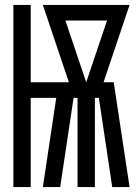

<svg xmlns="http://www.w3.org/2000/svg" viewBox="-20 -755 565 775"><path d="M34 0V-735H104V-423H258L153 -735H503L398 -423H439L503 0H433L379 -360H363V0H293V-360H277L223 0H153L207 -360H104V0ZM328 -423 412 -672H244Z"/></svg>

Font: Iosevka Pride
Style: Regular
Weight: 400
Monospace: yes
Designer: Belleve Invis
Foundry: Belleve Invis
Version: Version 30.3.1; ttfautohint (v1.8.4)